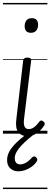

<svg xmlns="http://www.w3.org/2000/svg" viewBox="-20 -905 341 1300"><path d="M166 17Q143 17 127 9Q111 1 101.5 -13.5Q92 -28 89.5 -50Q87 -72 91 -101L137 -496Q139 -506 145.5 -510.5Q152 -515 165 -515Q179 -515 186 -510Q193 -505 191 -495L143 -101Q140 -79 142 -63.5Q144 -48 152 -39.5Q160 -31 175 -31Q189 -31 201 -37.5Q213 -44 224.5 -55.5Q236 -67 246 -81Q251 -88 258 -89Q265 -90 273 -83Q281 -78 282.5 -71Q284 -64 280 -57Q269 -38 251.5 -21Q234 -4 212.5 6.5Q191 17 166 17ZM189 -683Q169 -683 158 -694Q147 -705 147 -727Q147 -752 159 -767Q171 -782 196 -782Q216 -782 227 -771Q238 -760 238 -737Q238 -713 225.5 -698Q213 -683 189 -683ZM105 255Q71 255 49.5 235Q28 215 28 179Q28 153 39.5 128.5Q51 104 72 80.5Q93 57 120.5 34Q148 11 179 -13L223 -11V-6Q197 14 172 35.5Q147 57 126 79Q105 101 92.5 123Q80 145 80 166Q80 186 89.5 197Q99 208 116 208Q135 208 155.5 196.5Q176 185 197 161Q203 155 210 154Q217 153 224 160Q231 166 232.5 173.5Q234 181 228 189Q215 209 194 224Q173 239 150 247Q127 255 105 255ZM0 365H301V375H0ZM0 -20H301V0H0ZM0 -505H301V-500H0ZM0 -885H301V-875H0Z"/></svg>

Font: Playwrite GB J Guides
Style: Italic
Weight: 400
Italic angle: -7.01216°
Designer: Veronika Burian, José Scaglione
Foundry: TypeTogether
Version: Version 1.003